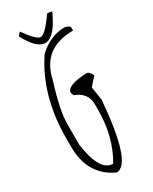

<svg xmlns="http://www.w3.org/2000/svg" viewBox="-252 -1025 887 1113"><g transform="rotate(-30 191.5 -468.5)"><path d="M330.1 -848.1Q363.8 -839.8 363.8 -828.1V-807.1Q158.2 -807.1 118.2 -616.2Q64 -443.8 64 -352.1V-216.8Q90.8 -22 179.2 -22Q259.8 -157.2 259.8 -337.9V-373Q259.8 -451.2 179.2 -481L171.9 -500Q171.9 -547.9 307.1 -554.2Q325.2 -554.2 340.8 -521L293 -466.8L307.1 -378.9Q273.9 32.2 171.9 32.2Q17.1 -39.1 17.1 -230V-284.2Q17.1 -571.8 154.8 -773.9Q236.8 -848.1 330.1 -848.1ZM74.7 -935.1 93.8 -956.1Q154.8 -869.1 183.3 -867.7Q211.9 -866.2 284.7 -969.2L314.9 -963.9Q197.8 -700.2 74.7 -935.1Z"/></g></svg>

Font: Loved by the King
Style: Regular
Weight: 400
Designer: Kimberly Geswein
Foundry: Kimberly Geswein
Version: Version 1.002 2006